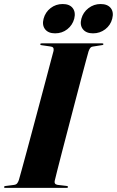

<svg xmlns="http://www.w3.org/2000/svg" viewBox="-36 -910 567 930"><path d="M229 -34Q227 -27 230.2 -21.5Q233.5 -16 243 -14.5L285.5 -9.5Q289.5 -9 291.5 -7.8Q293.5 -6.5 293.5 -4.5Q293.5 -2.5 291.5 -1.2Q289.5 0 286 0H-10.5Q-13.5 0 -15 -1Q-16.5 -2 -16.5 -3.5Q-16.5 -6 -14.8 -7.2Q-13 -8.5 -10 -9L33 -14.5Q41.5 -15.5 46.8 -21.5Q52 -27.5 55.5 -38.5Q59 -50.5 69.2 -87.5Q79.5 -124.5 93.8 -177.8Q108 -231 124.5 -292.2Q141 -353.5 157.2 -414.5Q173.5 -475.5 187.5 -528.2Q201.5 -581 211 -617.2Q220.5 -653.5 223.5 -664Q225 -674 221.5 -679Q218 -684 207.5 -685L166 -691Q161.5 -691.5 160.2 -692.8Q159 -694 159 -696Q159 -698 160.8 -699Q162.5 -700 166 -700H459.5Q462.5 -700 463.8 -699Q465 -698 465 -696.5Q465 -695 463.8 -693.5Q462.5 -692 458.5 -691.5L414 -684.5Q407 -684 402.2 -679Q397.5 -674 393 -661.5Q390 -651 380.2 -615Q370.5 -579 356.5 -526.2Q342.5 -473.5 326.5 -412.2Q310.5 -351 294.5 -289.5Q278.5 -228 264.5 -174.5Q250.5 -121 241.2 -83.5Q232 -46 229 -34ZM231 -748.5Q198 -748.5 182.5 -768.2Q167 -788 175 -819Q183.5 -851 209 -870.8Q234.5 -890.5 267.5 -890.5Q301 -890.5 316.2 -870.8Q331.5 -851 323.5 -819Q315 -788 289.8 -768.2Q264.5 -748.5 231 -748.5ZM414.5 -748.5Q381.5 -748.5 365.8 -768.2Q350 -788 358 -819Q366.5 -850.5 392.5 -870.5Q418.5 -890.5 451 -890.5Q485 -890.5 500.5 -870.8Q516 -851 507.5 -819Q499.5 -788 473.8 -768.2Q448 -748.5 414.5 -748.5Z"/></svg>

Font: Fraunces 120pt
Style: Bold Italic
Weight: 700
Italic angle: -16°
Version: Version 1.000;[b76b70a41]